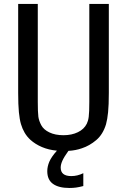

<svg xmlns="http://www.w3.org/2000/svg" viewBox="-20 -749 642 970"><path d="M529.8 -729V-279.8Q529.8 -218.3 526.1 -182.1Q522.5 -146 515.6 -121.1Q500 -69.8 466.3 -41.3Q432.6 -12.7 394 0Q362.3 11.2 325.7 13.2Q304.2 43 295.4 62.5Q286.6 82 286.6 97.7Q286.6 140.6 340.3 140.6Q371.1 140.6 400.9 126V190.9Q380.4 196.3 364.7 198.5Q349.1 200.7 331.1 200.7Q276.4 200.7 247.6 179.9Q218.8 159.2 218.8 115.7Q218.8 92.8 229 68.4Q239.3 43.9 267.6 12.2Q225.6 8.3 191.9 -6.1Q158.2 -20.5 133.8 -42.5Q116.2 -58.6 104.5 -78.6Q92.8 -98.6 85.9 -122.1Q79.1 -145 75.4 -182.4Q71.8 -219.7 71.8 -279.8V-729H170.9V-234.9Q170.9 -181.6 173.8 -159.2Q176.8 -138.2 188.7 -116Q200.7 -93.8 229.5 -80.1Q258.8 -65.9 300.8 -65.9Q342.3 -65.9 373.5 -81.1Q404.8 -96.2 418.5 -124Q421.4 -129.9 424.1 -138.7Q426.8 -147.5 428.2 -158.7Q431.2 -181.6 431.2 -233.9V-729Z"/></svg>

Font: Vazir Code Hack
Style: Code-Hack
Weight: 400
Foundry: DejaVu fonts team - Redesigned by Saber Rastikerdar
Version: Version 1.1.2